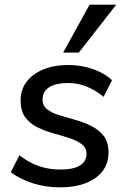

<svg xmlns="http://www.w3.org/2000/svg" viewBox="-20 -794 538 821"><path d="M237 7Q176 7 123 -9.5Q70 -26 26 -57L63 -130Q104 -98 147 -83.5Q190 -69 238 -69Q294 -69 322 -86.5Q350 -104 350 -137Q350 -162 329.5 -177.5Q309 -193 276.5 -203.5Q244 -214 208 -224Q172 -234 139.5 -250Q107 -266 87.5 -293Q68 -320 68 -364Q68 -410 93.5 -444Q119 -478 165 -497Q211 -516 273 -516Q327 -516 376.5 -499Q426 -482 459 -451L423 -380Q351 -439 272 -439Q219 -439 190.5 -421Q162 -403 162 -368Q162 -342 182 -326.5Q202 -311 234.5 -301Q267 -291 303 -281Q339 -271 371 -255Q403 -239 423.5 -212.5Q444 -186 444 -142Q444 -72 387.5 -32.5Q331 7 237 7ZM317 -569H250L363 -774H477Z"/></svg>

Font: Muli SemiBold
Style: Italic
Weight: 600
Italic angle: -4.541°
Designer: Vernon Adams
Foundry: Vernon Adams
Version: Version 2.100; ttfautohint (v1.8.1.43-b0c9)